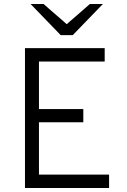

<svg xmlns="http://www.w3.org/2000/svg" viewBox="-20 -941 636 961"><path d="M344 -765H284L133 -921H198L314 -820L430 -921H495ZM105 0V-700H504V-633H175V-395H397V-329H175V-67H526V0Z"/></svg>

Font: Overpass Light
Style: Regular
Weight: 300
Designer: Delve Withrington, Thomas Jockin
Foundry: Delve Fonts
Version: Version 3.000;DELV;Overpass